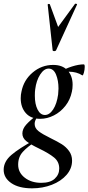

<svg xmlns="http://www.w3.org/2000/svg" viewBox="-66 -746 482 1047"><path d="M-46 180Q-46 135 -4 99Q38 63 121 18L128 26Q84 54 58.5 82Q33 110 33 152Q33 195 69 223Q105 251 159 251Q208 251 232.5 228.5Q257 206 257 173Q257 136 229 113Q201 90 147 64Q101 42 78.5 24.5Q56 7 56 -18Q56 -43 77 -66.5Q98 -90 141 -123L149 -116Q138 -110 130.5 -97Q123 -84 123 -70Q123 -47 144.5 -30.5Q166 -14 209 7Q248 26 271 40.5Q294 55 310.5 77.5Q327 100 327 130Q327 173 297 207.5Q267 242 217 261.5Q167 281 109 281Q37 281 -4.5 252.5Q-46 224 -46 180ZM47 -210Q47 -230 51 -246Q63 -309 112 -350.5Q161 -392 224 -392Q275 -392 302.5 -362Q330 -332 330 -284Q330 -263 326 -246Q317 -202 290.5 -168.5Q264 -135 227.5 -116.5Q191 -98 153 -98Q102 -98 74.5 -129.5Q47 -161 47 -210ZM251 -231Q253 -251 253 -263Q253 -307 239.5 -339.5Q226 -372 199 -372Q174 -372 153 -339.5Q132 -307 126 -259Q124 -247 124 -224Q124 -178 139 -148.5Q154 -119 179 -119Q204 -119 224 -149.5Q244 -180 251 -231ZM391 -395Q396 -395 396 -381Q396 -366 391.5 -349.5Q387 -333 383 -335Q352 -355 310 -355Q284 -355 261 -346L260 -353Q290 -372 326.5 -383.5Q363 -395 391 -395ZM206 -722 251 -599 343 -725Q344 -726 347 -726Q350 -726 352.5 -724.5Q355 -723 354 -721L240 -472Q237 -467 229 -467Q226 -467 223.5 -468.5Q221 -470 221 -472L194 -721Q194 -724 199.5 -724.5Q205 -725 206 -722Z"/></svg>

Font: Cormorant Garamond SemiBold
Style: Italic
Weight: 600
Italic angle: -10°
Designer: Christian Thalmann (Catharsis Fonts)
Foundry: Catharsis Fonts
Version: Version 4.000